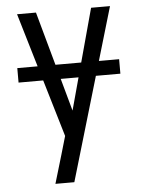

<svg xmlns="http://www.w3.org/2000/svg" viewBox="-53 -562 605 819"><g transform="rotate(-5 250.0 -152.5)"><path d="M151 215Q160 185 169 154.5Q178 124 187 94L210 15L51 -520H132L251 -90L368 -520H449L232 215ZM32 -229V-291H468V-229Z"/></g></svg>

Font: Iosevka Fixed
Style: Regular
Weight: 400
Monospace: yes
Designer: Belleve Invis
Foundry: Belleve Invis
Version: Version 33.2.4